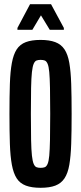

<svg xmlns="http://www.w3.org/2000/svg" viewBox="-20 -886 387 914"><path d="M173 8Q131 8 103 -2.5Q75 -13 59.5 -37Q44 -61 36.5 -101.5Q29 -142 27 -201.5Q25 -261 25 -344Q25 -427 27 -486.5Q29 -546 36.5 -586.5Q44 -627 59.5 -651Q75 -675 103 -685.5Q131 -696 173 -696Q215 -696 243 -685.5Q271 -675 287 -651Q303 -627 310 -586.5Q317 -546 319 -486.5Q321 -427 321 -344Q321 -261 319 -201.5Q317 -142 310 -101.5Q303 -61 287 -37Q271 -13 243.5 -2.5Q216 8 173 8ZM173 -87Q185 -87 193 -90Q201 -93 206.5 -105.5Q212 -118 214.5 -145Q217 -172 218 -220.5Q219 -269 219 -344Q219 -419 218 -467.5Q217 -516 214.5 -543Q212 -570 206.5 -582.5Q201 -595 193 -598Q185 -601 173 -601Q162 -601 154 -598Q146 -595 140.5 -582.5Q135 -570 132 -543Q129 -516 128 -467.5Q127 -419 127 -344Q127 -269 128 -220.5Q129 -172 132 -145Q135 -118 140.5 -105.5Q146 -93 154 -90Q162 -87 173 -87ZM63 -744V-753L123 -866H223L284 -753V-744H217L175 -813L134 -744Z"/></svg>

Font: Saira UltraCondensed
Style: Bold
Weight: 700
Width: 1
Designer: Hector Gatti with collaboration of the Omnibus-Type team
Foundry: Omnibus-Type
Version: Version 1.101